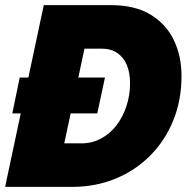

<svg xmlns="http://www.w3.org/2000/svg" viewBox="-20 -730 736 750"><path d="M57 -427H390L360 -287H28ZM151 -710H413Q507 -710 568 -673Q629 -636 659 -573.5Q689 -511 689 -433Q689 -339 657 -260Q625 -181 567 -122.5Q509 -64 431 -32Q353 0 262 0H0ZM298 -170Q340 -170 375 -189Q410 -208 435 -240.5Q460 -273 474 -315.5Q488 -358 488 -405Q488 -446 475.5 -476Q463 -506 438 -523Q413 -540 377 -540H310L231 -170Z"/></svg>

Font: Raleway Thin Black
Style: Italic
Weight: 900
Italic angle: -12°
Version: Version 4.026